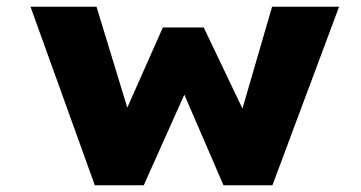

<svg xmlns="http://www.w3.org/2000/svg" viewBox="-20 -553 1078 573"><path d="M263 0 71 -533H268L369 -202L348 -205L466 -471H588L715 -205L696 -203L792 -533H992L793 0H647L504 -331L558 -333L409 0Z"/></svg>

Font: Lexend Peta ExtraBold
Style: Regular
Weight: 800
Version: Version 1.007